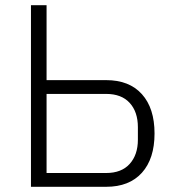

<svg xmlns="http://www.w3.org/2000/svg" viewBox="-20 -718 662 738"><path d="M99 0V-698H159V-410H388Q477 -410 525.5 -356Q574 -302 574 -205Q574 -108 525.5 -54Q477 0 388 0ZM159 -53H388Q447 -53 478.5 -88Q510 -123 510 -181V-229Q510 -288 478.5 -322.5Q447 -357 388 -357H159Z"/></svg>

Font: IBM Plex Sans Light
Style: Regular
Weight: 300
Designer: Mike Abbink, Paul van der Laan, Pieter van Rosmalen
Foundry: Bold Monday
Version: Version 3.0